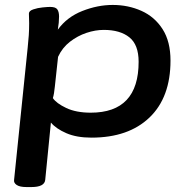

<svg xmlns="http://www.w3.org/2000/svg" viewBox="-20 -550 757 777"><path d="M87 207Q60 207 47.5 198.5Q35 190 37 178L92 -357Q95 -384 96.5 -407.5Q98 -431 98 -456Q98 -467 97.5 -476Q97 -485 97 -495Q97 -506 114.5 -512Q132 -518 152.5 -520Q173 -522 183 -522Q205 -522 212 -512Q219 -502 219 -483Q219 -459 214 -430Q251 -481 313 -505.5Q375 -530 436 -530Q499 -530 552.5 -506Q606 -482 638 -432Q670 -382 670 -305Q670 -156 585 -74.5Q500 7 350 7Q290 7 248.5 -11Q207 -29 186 -54L163 178Q160 207 107 207ZM347 -94Q541 -94 541 -300Q541 -369 503.5 -399Q466 -429 400 -429Q366 -429 330 -417Q294 -405 263 -381Q232 -357 215 -320L202 -200Q199 -169 194 -153Q208 -132 248 -113Q288 -94 347 -94Z"/></svg>

Font: Asap Expanded Expanded SemiBold
Style: Italic
Weight: 600
Width: 7
Italic angle: -6°
Designer: Pablo Cosgaya
Foundry: Omnibus-Type
Version: Version 3.001; ttfautohint (v1.8.4.7-5d5b)